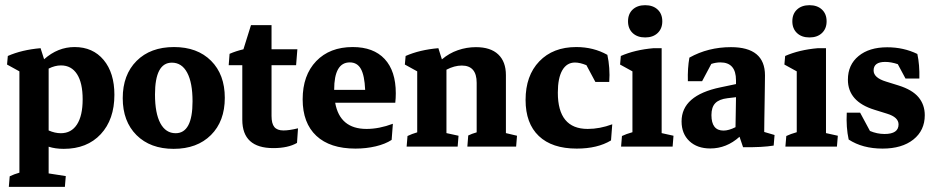

<svg xmlns="http://www.w3.org/2000/svg" viewBox="-20 -568 3623 744"><path d="M14.2 156.2 17.6 115.2Q34.7 106.9 55.2 101.1V-291.5L7.3 -317.9L10.3 -351.1Q64.5 -375 137.2 -381.3L150.9 -338.4Q204.1 -385.7 269 -385.7Q339.8 -385.7 381.6 -335.7Q423.3 -285.6 423.3 -200.7Q423.3 -105 370.4 -48.1Q317.4 8.8 227.1 8.8Q194.3 8.8 168.5 0.5V104L234.9 114.3L231.4 156.2ZM216.3 -314.5Q192.9 -314.5 168.5 -302.2V-62.5Q192.9 -51.8 215.8 -51.8Q256.3 -51.8 278.3 -85.7Q300.3 -119.6 300.3 -183.1Q300.3 -246.6 278.6 -280.5Q256.8 -314.5 216.3 -314.5Z M652.8 8.8Q562.5 8.8 509 -44.4Q455.6 -97.7 455.6 -187.5Q455.6 -278.3 509.3 -332Q563 -385.7 654.3 -385.7Q744.6 -385.7 797.9 -332.5Q851.1 -279.3 851.1 -189Q851.1 -98.1 797.4 -44.7Q743.7 8.8 652.8 8.8ZM660.6 -51.8Q726.1 -51.8 726.1 -175.3Q726.1 -247.6 705.3 -286.4Q684.6 -325.2 646 -325.2Q580.6 -325.2 580.6 -201.7Q580.6 -129.4 601.3 -90.6Q622.1 -51.8 660.6 -51.8Z M1039.1 5.9Q918.9 5.9 918.9 -104V-315.4H866.2L869.6 -359.4Q894 -370.1 923.3 -377L952.6 -470.7H1032.2V-377H1132.3L1127.4 -315.4H1032.2V-118.7Q1032.2 -88.9 1043.2 -75.7Q1054.2 -62.5 1078.6 -62.5Q1100.6 -62.5 1134.8 -70.8L1130.9 -14.2Q1096.2 5.9 1039.1 5.9Z M1357.4 7.8Q1258.8 7.8 1205.8 -41.7Q1152.8 -91.3 1152.8 -183.1Q1152.8 -276.4 1205.3 -331.1Q1257.8 -385.7 1346.7 -385.7Q1427.2 -385.7 1470.5 -339.4Q1513.7 -293 1513.7 -206.5Q1513.7 -199.2 1513.2 -188Q1512.7 -176.8 1511.7 -169.9H1278.8Q1296.9 -68.4 1400.4 -68.4Q1449.2 -68.4 1502.4 -88.4L1497.6 -25.9Q1473.1 -9.8 1436 -1Q1398.9 7.8 1357.4 7.8ZM1274.9 -220.2V-219.7H1395Q1392.6 -275.9 1378.4 -301Q1364.3 -326.2 1335.4 -326.2Q1274.9 -326.2 1274.9 -220.2Z M1555.7 0 1559.1 -41Q1576.2 -49.3 1596.7 -55.2V-291.5L1548.8 -317.9L1551.8 -351.1Q1606 -375 1678.7 -381.3L1692.4 -337.9Q1720.2 -361.8 1754.2 -373.5Q1788.1 -385.3 1824.2 -385.3Q1880.9 -385.3 1910.6 -357.2Q1940.4 -329.1 1940.4 -276.9V-52.2L1983.4 -42L1980 0H1791L1794.4 -43Q1808.1 -49.8 1827.1 -55.2V-247.1Q1827.1 -314 1769.5 -314Q1740.7 -314 1710 -297.9V-52.2L1756.8 -42L1753.4 0Z M2214.8 7.8Q2119.1 7.8 2067.9 -41Q2016.6 -89.8 2016.6 -180.7Q2016.6 -274.9 2069.8 -330.3Q2123 -385.7 2212.9 -385.7Q2279.8 -385.7 2333.5 -355.5Q2338.9 -331.5 2340.8 -304.4Q2342.8 -277.3 2340.8 -250.5H2287.1L2252.4 -315.4Q2227.1 -325.7 2208 -325.7Q2176.3 -325.7 2158.9 -295.7Q2141.6 -265.6 2141.6 -209Q2141.6 -68.4 2257.3 -68.4Q2304.2 -68.4 2352.5 -86.4L2347.7 -23.9Q2295.4 7.8 2214.8 7.8Z M2386.7 0 2390.1 -41Q2406.2 -48.8 2430.7 -55.7V-291.5L2382.8 -317.9L2385.7 -351.1Q2439.9 -375 2512.7 -381.3H2543.9V-52.2L2589.8 -42L2586.4 0ZM2480 -422.9Q2449.7 -422.9 2431.6 -439.9Q2413.6 -457 2413.6 -485.4Q2413.6 -514.2 2431.6 -531Q2449.7 -547.9 2480 -547.9Q2510.3 -547.9 2528.3 -531Q2546.4 -514.2 2546.4 -485.4Q2546.4 -457 2528.3 -439.9Q2510.3 -422.9 2480 -422.9Z M2732.4 7.3Q2681.6 7.3 2651.4 -21.2Q2621.1 -49.8 2621.1 -97.7Q2621.1 -198.2 2771.5 -229.5L2832 -242.2V-256.8Q2832 -326.2 2771.5 -326.2Q2753.9 -326.2 2736.3 -320.3L2700.7 -253.4H2645.5Q2644 -303.7 2651.4 -344.7Q2724.1 -385.3 2812.5 -385.3Q2944.3 -385.3 2944.3 -275.9Q2944.3 -262.2 2943.8 -233.2Q2943.4 -204.1 2942.9 -170.7Q2942.4 -137.2 2941.9 -108.2Q2941.4 -79.1 2941.4 -64.5V-56.6L2981.4 -44.9L2978 -3.9Q2934.1 3.4 2859.4 2.4L2845.7 -38.1Q2795.4 7.3 2732.4 7.3ZM2736.8 -122.1Q2736.8 -62 2783.7 -62Q2803.7 -62 2830.1 -75.2Q2830.6 -104.5 2831.1 -134.3Q2831.5 -164.1 2832 -191.4L2799.3 -187.5Q2766.6 -183.6 2751.7 -168.2Q2736.8 -152.8 2736.8 -122.1Z M3023.4 0 3026.9 -41Q3043 -48.8 3067.4 -55.7V-291.5L3019.5 -317.9L3022.5 -351.1Q3076.7 -375 3149.4 -381.3H3180.7V-52.2L3226.6 -42L3223.1 0ZM3116.7 -422.9Q3086.4 -422.9 3068.4 -439.9Q3050.3 -457 3050.3 -485.4Q3050.3 -514.2 3068.4 -531Q3086.4 -547.9 3116.7 -547.9Q3147 -547.9 3165 -531Q3183.1 -514.2 3183.1 -485.4Q3183.1 -457 3165 -439.9Q3147 -422.9 3116.7 -422.9Z M3399.9 7.8Q3322.3 7.8 3268.6 -27.3Q3258.3 -74.2 3261.2 -131.3H3313L3351.1 -60.5Q3378.9 -48.8 3407.7 -48.8Q3461.9 -48.8 3461.9 -85.9Q3461.9 -113.8 3417.5 -127.4L3368.7 -142.6Q3265.6 -174.3 3265.6 -259.3Q3265.6 -316.9 3306.9 -350.8Q3348.1 -384.8 3418 -384.8Q3481.4 -384.8 3534.7 -358.9Q3543.9 -316.9 3542.5 -263.7H3488.8L3459 -319.3Q3433.1 -328.1 3410.2 -328.1Q3365.2 -328.1 3365.2 -294.9Q3365.2 -266.6 3413.1 -252L3461.9 -236.8Q3515.1 -220.2 3539.3 -191.2Q3563.5 -162.1 3563.5 -121.6Q3563.5 -62.5 3519.3 -27.3Q3475.1 7.8 3399.9 7.8Z"/></svg>

Font: Markazi Text
Style: Bold
Weight: 700
Designer: Borna Izadpanah (Arabic designer), Fiona Ross (Arabic design director) and Florian Runge (Latin designer)
Foundry: Borna Izadpanah and Florian Runge
Version: Version 1.001; ttfautohint (v1.8.3)